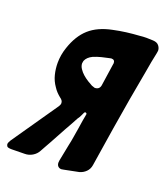

<svg xmlns="http://www.w3.org/2000/svg" viewBox="-182 -805 769 887"><g transform="rotate(20 202.5 -361.5)"><path d="M217 -125Q222 -147 225.5 -169.5Q229 -192 233 -215Q239 -257 245 -287Q245 -292 240 -294Q234 -294 232 -289L225 -274Q220 -263 213 -254Q205 -239 196 -222.5Q187 -206 176 -187Q165 -167 154.5 -147.5Q144 -128 133 -108Q127 -98 119.5 -84Q112 -70 104 -56Q95 -39 77.5 -28.5Q60 -18 40 -18L-24 -17Q-44 -17 -47.5 -23Q-51 -29 -51 -33Q-51 -40 -43 -53Q-4 -110 35 -166Q74 -222 113 -279Q119 -288 119 -296Q119 -309 104 -319Q94 -327 85.5 -336Q77 -345 70 -356Q53 -380 46 -408Q39 -436 39 -465Q39 -504 52 -542Q74 -608 115 -644.5Q156 -681 225 -695Q257 -702 288.5 -706Q320 -710 352 -712Q369 -714 385.5 -714Q402 -714 418 -713Q438 -712 447 -700.5Q456 -689 456 -676Q456 -673 454 -663Q449 -640 444.5 -616.5Q440 -593 436 -568Q422 -493 409 -418Q396 -343 384 -268L354 -77Q351 -57 337.5 -43.5Q324 -30 305 -25L235 -11Q225 -9 223 -9Q213 -9 206.5 -15.5Q200 -22 200 -34Q200 -40 201 -44ZM260 -568Q240 -564 220 -559Q200 -554 181 -546Q156 -534 148 -514Q146 -506 146 -502Q146 -489 154.5 -476Q163 -463 175 -452.5Q187 -442 200.5 -433.5Q214 -425 224 -420L233 -417Q235 -417 239 -415Q262 -415 266 -437L282 -546Q283 -548 283 -552Q283 -569 266 -569Q262 -569 260 -568Z"/></g></svg>

Font: Bangerz 2
Style: Regular
Weight: 400
Designer: vernon adams
Foundry: Vernon Adams
Version: Version 2.10;December 28, 2023;FontCreator 13.0.0.2683 64-bi